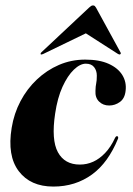

<svg xmlns="http://www.w3.org/2000/svg" viewBox="-20 -677 488 707"><path d="M296 -442.5Q275 -442.5 252 -420.5Q229 -398.5 210.2 -357.5Q191.5 -316.5 183 -258.5Q168.5 -162 193.2 -116.5Q218 -71 274 -71Q300 -71 323.2 -81.5Q346.5 -92 367.2 -113.8Q388 -135.5 404 -170Q406 -173.5 408 -174.8Q410 -176 412 -175.5Q414 -175 415 -172Q416 -169 414 -165Q396.5 -122.5 372.8 -89.5Q349 -56.5 318.8 -34.5Q288.5 -12.5 252.8 -1.2Q217 10 176.5 10Q92 10 49 -46.8Q6 -103.5 23 -206.5Q31.5 -259 55.5 -304.5Q79.5 -350 115.8 -384.2Q152 -418.5 197.2 -438Q242.5 -457.5 293.5 -457.5Q346 -457.5 380.2 -442Q414.5 -426.5 430.5 -400.5Q446.5 -374.5 442.5 -342.5Q439.5 -314.5 421.5 -301.5Q403.5 -288.5 382 -288.5Q359.5 -288.5 344.8 -303Q330 -317.5 331.5 -342.5Q332 -360 334.2 -369.8Q336.5 -379.5 336.5 -398.5Q336.5 -417 326.5 -429.8Q316.5 -442.5 296 -442.5ZM340 -575.5H263L415 -478Q417.5 -477 419.5 -476.5Q421.5 -476 422.5 -477Q424.5 -478 424.8 -480.2Q425 -482.5 423.5 -484.5L333.5 -649Q331 -653 328.8 -655Q326.5 -657 322.5 -657Q318.5 -657 315.5 -655Q312.5 -653 308 -649L132.5 -484.5Q130.5 -482.5 129.8 -480.2Q129 -478 130 -477Q131 -476 133.5 -476.5Q136 -477 138.5 -478Z"/></svg>

Font: Fraunces 120pt
Style: Bold Italic
Weight: 700
Italic angle: -16°
Version: Version 1.000;[b76b70a41]